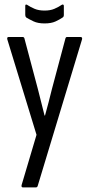

<svg xmlns="http://www.w3.org/2000/svg" viewBox="-20 -816 386 836"><path d="M80 0Q76 0 74.5 -2.5Q73 -5 74 -10L139 -229L12 -644Q9 -655 18 -655H78Q84 -655 86 -650L145 -428Q152 -400 159.5 -370.5Q167 -341 174 -313H176Q184 -341 191.5 -370.5Q199 -400 206 -428L265 -649Q267 -655 272 -655H330Q340 -655 337 -644L144 -6Q142 0 136 0ZM174 -714Q145 -714 126 -723Q107 -732 94 -740Q90 -744 90 -751V-790Q90 -799 98 -795Q113 -785 131 -777.5Q149 -770 174 -770Q199 -770 216.5 -777.5Q234 -785 249 -795Q252 -797 255 -796Q258 -795 258 -790V-751Q258 -743 253 -740Q240 -731 221.5 -722.5Q203 -714 174 -714Z"/></svg>

Font: Sofia Sans Extra Condensed
Style: Regular
Weight: 400
Designer: Botio Nikoltchev, Ani Petrova
Foundry: lettersoup
Version: Version 4.101